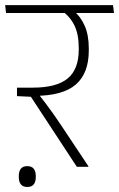

<svg xmlns="http://www.w3.org/2000/svg" viewBox="-38 -648 463 746"><path d="M405 -597.5 401 -628H-18L-14.5 -597.5ZM305.5 0V-2L196 -166.5Q181.5 -188 168 -207.2Q154.5 -226.5 140.2 -245.2Q126 -264 110 -284.5V-297.5L28 -307.5V-274.5L82 -272L260.5 0ZM248.5 -605.5H203.5Q235.5 -582 251.8 -547.8Q268 -513.5 268 -461.5V-455Q268 -379 225 -343.2Q182 -307.5 90 -307.5H28L64 -275L97 -275.5Q206.5 -276 256.8 -319.8Q307 -363.5 307 -452V-459.5Q307 -511.5 291.2 -547.5Q275.5 -583.5 248.5 -605.5ZM68 78.5Q85 78.5 93 68.5Q101 58.5 101 40.5Q101 40 101 38.2Q101 36.5 101 36Q101 17.5 93 7.5Q85 -2.5 68 -2.5Q51 -2.5 43 7.5Q35 17.5 35 36Q35 36.5 35 38.2Q35 40 35 40.5Q35 58 43 68.2Q51 78.5 68 78.5Z"/></svg>

Font: Anek Devanagari Medium ExtraLight
Style: Regular
Weight: 250
Version: Version 1.003